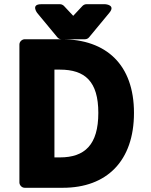

<svg xmlns="http://www.w3.org/2000/svg" viewBox="-20 -865 718 910"><path d="M72 0C72 11 82 25 97 25H278C485 25 615 -101 615 -330C615 -558 484 -679 272 -679H97C86 -679 72 -669 72 -654ZM238 -119V-535H264C383 -535 446 -479 446 -330C446 -179 382 -119 264 -119ZM389 -845C383 -845 376 -842 371 -837L327 -790L283 -837C279 -841 272 -845 265 -845H175C125 -845 156 -804 156 -804L252 -688C257 -682 264 -679 271 -679H383C390 -679 397 -682 402 -688L498 -804C530 -842 479 -845 479 -845Z"/></svg>

Font: Falling Sky
Style: Blk
Weight: 900
Designer: Paul D. Hunt
Foundry: Adobe Systems Incorporated
Version: Version 1.02